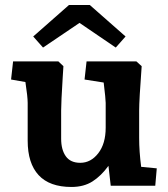

<svg xmlns="http://www.w3.org/2000/svg" viewBox="-20 -738 668 763"><path d="M90 -179V-329Q90 -353 81 -412L24 -422L32 -494H212L232 -475L229 -427Q223 -331 223 -299V-187Q223 -143 241.5 -117Q260 -91 299 -91Q341 -91 370.5 -129Q400 -167 400 -231V-329Q400 -344 392 -410L316 -422L324 -494H522L543 -475Q533 -340 533 -299V-190Q533 -136 541 -75L603 -69L597 0H420L411 -79Q382 -39 347.5 -17Q313 5 264 5Q177 5 133.5 -42Q90 -89 90 -179ZM296 -647 151 -549 112 -593 254 -718H337L479 -593L440 -549Z"/></svg>

Font: Andada Pro ExtraBold
Style: Regular
Weight: 800
Designer: Carolina Giovagnoli
Foundry: Huerta Tipografica
Version: Version 3.005; ttfautohint (v1.8.4)